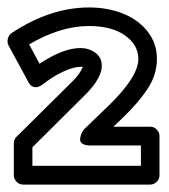

<svg xmlns="http://www.w3.org/2000/svg" viewBox="-43 -751 454 515"><path d="M-20 -628.9Q-24.4 -637.2 -22 -647Q-19.5 -656.7 -12.2 -662.1Q91.8 -731 195.8 -731Q244.6 -731 285.6 -715.1Q326.7 -699.2 352.3 -667.2Q377.9 -635.3 377.9 -592.8Q377.9 -551.3 353.5 -513.7Q329.1 -476.1 285.2 -434.1L261.2 -411.1H359.9Q370.6 -411.1 377.7 -403.3Q384.8 -395.5 384.8 -386.2V-280.8Q384.8 -270 377 -262.9Q369.1 -255.9 359.9 -255.9H19Q8.3 -255.9 1.2 -263.7Q-5.9 -271.5 -5.9 -280.8V-366.2Q-5.9 -377 1 -383.8L153.8 -535.2Q170.9 -552.2 179.2 -571.8H172.9Q154.8 -571.8 127 -559.1Q99.1 -546.4 70.8 -523.9Q45.9 -507.3 33.2 -530.8ZM35.2 -631.8 63 -580.1Q126.5 -622.1 172.9 -622.1Q195.3 -622.1 212.6 -609.6Q230 -597.2 230 -574.2Q230 -543 189.9 -501L43.9 -356V-306.2H335V-360.8H199.2Q185.5 -360.8 178.7 -365.2Q171.9 -369.6 171.9 -376Q171.9 -382.3 174.1 -388.7Q176.3 -395 179.2 -399.4L182.1 -403.8L251 -470.2Q328.1 -545.9 328.1 -592.8Q328.1 -630.4 292.5 -655.8Q256.8 -681.2 195.8 -681.2Q118.2 -681.2 35.2 -631.8Z"/></svg>

Font: Trueno ExtraBold Outline
Style: Regular
Weight: 800
Width: 6
Designer: Julieta Ulanovsky
Foundry: Julieta Ulanovsky
Version: Version 3.001b | FøM Fix